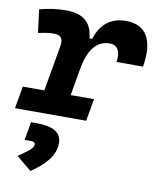

<svg xmlns="http://www.w3.org/2000/svg" viewBox="-105 -596 782 962"><g transform="rotate(10 286.0 -115.0)"><path d="M-14.6 0H347.7L367.7 -113.3H249L272.9 -251V-249.5C291.5 -363.8 341.3 -401.9 397 -401.9C436.5 -401.9 455.1 -371.6 446.3 -316.4H581.1C604 -455.1 561 -527.3 457 -527.3C379.9 -527.3 329.1 -484.4 306.2 -409.2H292C286.1 -487.8 241.2 -527.3 153.3 -527.3C108.9 -527.3 64.5 -521 18.6 -508.8L33.7 -390.6C61.5 -397.9 87.9 -401.9 113.3 -401.9C149.4 -401.9 162.1 -383.3 155.3 -345.2L114.7 -113.3H5.4ZM116.2 296.4C180.7 252 232.9 202.6 232.9 135.3C232.9 80.6 191.4 55.2 104 55.2H77.1L60.5 147.9H92.3C107.4 147.9 114.7 152.8 114.7 163.1C114.7 183.1 80.6 204.6 40 233.4Z"/></g></svg>

Font: Cascadia Code NF
Style: Bold Italic
Weight: 700
Italic angle: -10°
Monospace: yes
Designer: Aaron Bell
Foundry: Saja Typeworks
Version: Version 2404.023